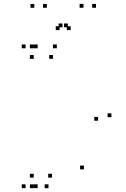

<svg xmlns="http://www.w3.org/2000/svg" viewBox="-20 -972 660 1002"><path d="M176.5 -720V-740H156.5V-720ZM113.5 -720V-740H93.5V-720ZM113.5 10V-10H93.5V10ZM176.5 10V-10H156.5V10ZM156 -665V-685H136V-665ZM256.5 -665V-685H236.5V-665ZM492 -342V-362H472V-342ZM418 -88V-108H398V-88ZM251.5 -45V-65H231.5V-45ZM156 -45V-65H136V-45ZM156 10V-10H136V10ZM233 10V-10H213V10ZM561.5 -360.5V-380.5H541.5V-360.5ZM276.5 -720V-740H256.5V-720ZM156 -720V-740H136V-720ZM224.5 -931.5V-951.5H204.5V-931.5ZM334 -829.5V-849.5H314V-829.5ZM306 -829.5V-849.5H286V-829.5ZM415.5 -931.5V-951.5H395.5V-931.5ZM481 -931.5V-951.5H461V-931.5ZM349 -815V-835H329V-815ZM291 -815V-835H271V-815ZM159 -931.5V-951.5H139V-931.5Z"/></svg>

Font: Monaspace Argon Dots Var
Style: Regular
Weight: 400
Designer: Riley Cran and the Lettermatic Team
Version: Version 1.100 (Monaspace Argon Dots)